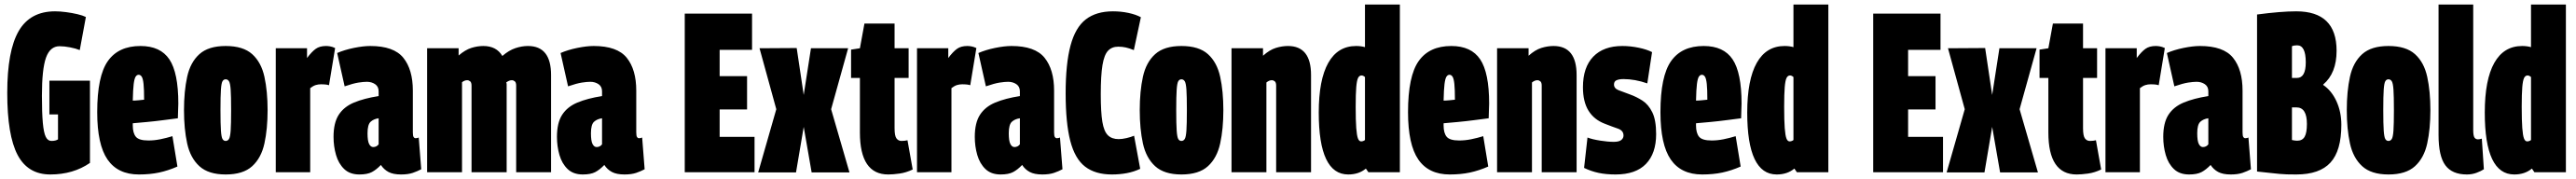

<svg xmlns="http://www.w3.org/2000/svg" viewBox="-20 -760 11367 790"><path d="M12 -350Q12 -536 62.5 -623Q113 -710 223 -710Q245 -710 271.5 -706.5Q298 -703 321.5 -697.5Q345 -692 359 -685L332 -539Q315 -546 289.5 -551Q264 -556 243 -556Q201 -556 183 -505.5Q165 -455 165 -338Q165 -262 169 -218Q173 -174 182 -156Q191 -138 207 -138Q226 -138 236 -145V-255H198V-404H377V-41Q303 10 202 10Q103 10 57.5 -76.5Q12 -163 12 -350Z M593 10Q500 10 454.5 -56Q409 -122 409 -265Q409 -424 456 -490.5Q503 -557 600 -557Q688 -557 727.5 -498Q767 -439 767 -303Q767 -292 766 -272Q765 -252 765 -238Q741 -235 703 -230Q665 -225 627.5 -221.5Q590 -218 566 -216V-206Q566 -173 579.5 -156.5Q593 -140 635 -140Q661 -140 688 -145.5Q715 -151 741 -159L763 -25Q722 -7 682 1.5Q642 10 593 10ZM566 -316Q577 -316 592 -317.5Q607 -319 616 -320Q616 -366 613.5 -389.5Q611 -413 605.5 -421.5Q600 -430 592 -430Q584 -430 578.5 -421.5Q573 -413 570 -389Q567 -365 566 -316Z M792 -274Q792 -357 806 -421Q820 -485 860 -521Q900 -557 976 -557Q1053 -557 1093 -521Q1133 -485 1147 -421Q1161 -357 1161 -274Q1161 -191 1147 -127Q1133 -63 1093 -26.5Q1053 10 976 10Q900 10 860 -26.5Q820 -63 806 -127Q792 -191 792 -274ZM953 -274Q953 -213 955 -184Q957 -155 962 -146.5Q967 -138 976 -138Q985 -138 990.5 -146.5Q996 -155 998 -184Q1000 -213 1000 -274Q1000 -336 998 -364.5Q996 -393 990.5 -401.5Q985 -410 976 -410Q967 -410 962 -401.5Q957 -393 955 -364.5Q953 -336 953 -274Z M1335 -547V-504Q1356 -532 1373.5 -544.5Q1391 -557 1419 -557Q1426 -557 1436 -555.5Q1446 -554 1459 -548L1432 -384Q1422 -387 1412 -387.5Q1402 -388 1397 -388Q1384 -388 1373 -384.5Q1362 -381 1349 -371V0H1197V-547Z M1452 -156Q1452 -218 1475 -253.5Q1498 -289 1542.5 -307.5Q1587 -326 1651 -336V-357Q1651 -378 1635.5 -388.5Q1620 -399 1599 -399Q1584 -399 1561.5 -395.5Q1539 -392 1501 -379L1468 -526Q1500 -540 1541.5 -548.5Q1583 -557 1614 -557Q1718 -557 1760 -505Q1802 -453 1802 -360V-176Q1802 -160 1805.5 -155Q1809 -150 1813 -150Q1822 -150 1828 -153L1839 -13Q1822 -4 1801.5 3Q1781 10 1750 10Q1715 10 1694.5 -1Q1674 -12 1661 -32Q1641 -11 1621 -0.5Q1601 10 1566 10Q1524 10 1499 -14Q1474 -38 1463 -76Q1452 -114 1452 -156ZM1602 -172Q1602 -138 1609 -124.5Q1616 -111 1627 -111Q1642 -111 1651 -123V-238Q1629 -235 1615.5 -222.5Q1602 -210 1602 -172Z M1865 0V-547H2004V-515Q2033 -540 2060 -548.5Q2087 -557 2113 -557Q2171 -557 2197 -513Q2226 -538 2254.5 -547.5Q2283 -557 2310 -557Q2412 -557 2412 -429V0H2258V-382Q2258 -396 2252 -401Q2246 -406 2239 -406Q2227 -406 2214 -396Q2216 -393 2216 -388V0H2061V-382Q2061 -396 2055 -401Q2049 -406 2042 -406Q2030 -406 2019 -397V0Z M2438 -156Q2438 -218 2461 -253.5Q2484 -289 2528.5 -307.5Q2573 -326 2637 -336V-357Q2637 -378 2621.5 -388.5Q2606 -399 2585 -399Q2570 -399 2547.5 -395.5Q2525 -392 2487 -379L2454 -526Q2486 -540 2527.5 -548.5Q2569 -557 2600 -557Q2704 -557 2746 -505Q2788 -453 2788 -360V-176Q2788 -160 2791.5 -155Q2795 -150 2799 -150Q2808 -150 2814 -153L2825 -13Q2808 -4 2787.5 3Q2767 10 2736 10Q2701 10 2680.5 -1Q2660 -12 2647 -32Q2627 -11 2607 -0.5Q2587 10 2552 10Q2510 10 2485 -14Q2460 -38 2449 -76Q2438 -114 2438 -156ZM2588 -172Q2588 -138 2595 -124.5Q2602 -111 2613 -111Q2628 -111 2637 -123V-238Q2615 -235 2601.5 -222.5Q2588 -210 2588 -172Z M3002 0V-700H3299V-540H3156V-424H3277V-277H3156V-156H3310V0Z M3326 1 3406 -278 3332 -547 3496 -548 3527 -341 3559 -547H3723L3648 -278L3729 1H3562L3527 -200L3493 1Z M3900 10Q3775 10 3775 -175V-416H3736V-541L3775 -547L3795 -656H3928V-547H3990V-416H3928V-194Q3928 -160 3936.5 -149Q3945 -138 3958 -138Q3973 -138 3985 -141L4008 -12Q3979 2 3950 6Q3921 10 3900 10Z M4165 -547V-504Q4186 -532 4203.5 -544.5Q4221 -557 4249 -557Q4256 -557 4266 -555.5Q4276 -554 4289 -548L4262 -384Q4252 -387 4242 -387.5Q4232 -388 4227 -388Q4214 -388 4203 -384.5Q4192 -381 4179 -371V0H4027V-547Z M4282 -156Q4282 -218 4305 -253.5Q4328 -289 4372.5 -307.5Q4417 -326 4481 -336V-357Q4481 -378 4465.5 -388.5Q4450 -399 4429 -399Q4414 -399 4391.5 -395.5Q4369 -392 4331 -379L4298 -526Q4330 -540 4371.5 -548.5Q4413 -557 4444 -557Q4548 -557 4590 -505Q4632 -453 4632 -360V-176Q4632 -160 4635.5 -155Q4639 -150 4643 -150Q4652 -150 4658 -153L4669 -13Q4652 -4 4631.5 3Q4611 10 4580 10Q4545 10 4524.5 -1Q4504 -12 4491 -32Q4471 -11 4451 -0.5Q4431 10 4396 10Q4354 10 4329 -14Q4304 -38 4293 -76Q4282 -114 4282 -156ZM4432 -172Q4432 -138 4439 -124.5Q4446 -111 4457 -111Q4472 -111 4481 -123V-238Q4459 -235 4445.5 -222.5Q4432 -210 4432 -172Z M4683 -348Q4683 -479 4704.5 -559Q4726 -639 4772 -674.5Q4818 -710 4892 -710Q4927 -710 4960 -703Q4993 -696 5015 -684L4984 -539Q4964 -547 4948.5 -550.5Q4933 -554 4915 -554Q4887 -554 4870 -536Q4853 -518 4845.5 -472.5Q4838 -427 4838 -344Q4838 -265 4845 -222.5Q4852 -180 4869.5 -163Q4887 -146 4917 -146Q4932 -146 4951.5 -150.5Q4971 -155 4985 -161L5012 -15Q4985 -2 4953.5 4Q4922 10 4887 10Q4814 10 4769 -24.5Q4724 -59 4703.5 -138Q4683 -217 4683 -348Z M5010 -274Q5010 -357 5024 -421Q5038 -485 5078 -521Q5118 -557 5194 -557Q5271 -557 5311 -521Q5351 -485 5365 -421Q5379 -357 5379 -274Q5379 -191 5365 -127Q5351 -63 5311 -26.5Q5271 10 5194 10Q5118 10 5078 -26.5Q5038 -63 5024 -127Q5010 -191 5010 -274ZM5171 -274Q5171 -213 5173 -184Q5175 -155 5180 -146.5Q5185 -138 5194 -138Q5203 -138 5208.5 -146.5Q5214 -155 5216 -184Q5218 -213 5218 -274Q5218 -336 5216 -364.5Q5214 -393 5208.5 -401.5Q5203 -410 5194 -410Q5185 -410 5180 -401.5Q5175 -393 5173 -364.5Q5171 -336 5171 -274Z M5415 0V-547H5554V-514Q5583 -540 5610.5 -548.5Q5638 -557 5664 -557Q5766 -557 5766 -429V0H5612V-382Q5612 -396 5606 -401Q5600 -406 5593 -406Q5581 -406 5569 -396V0Z M6019 0 6008 -16Q5977 10 5930 10Q5800 10 5800 -263Q5800 -408 5842 -482.5Q5884 -557 5965 -557Q5986 -557 6004 -552V-740H6158V0ZM6004 -142V-420Q5996 -427 5989 -427Q5979 -427 5973.5 -416Q5968 -405 5965.5 -375.5Q5963 -346 5963 -288Q5963 -228 5965.5 -195Q5968 -162 5973 -149Q5978 -136 5987 -136Q5996 -136 6004 -142Z M6378 10Q6285 10 6239.5 -56Q6194 -122 6194 -265Q6194 -424 6241 -490.5Q6288 -557 6385 -557Q6473 -557 6512.5 -498Q6552 -439 6552 -303Q6552 -292 6551 -272Q6550 -252 6550 -238Q6526 -235 6488 -230Q6450 -225 6412.5 -221.5Q6375 -218 6351 -216V-206Q6351 -173 6364.5 -156.5Q6378 -140 6420 -140Q6446 -140 6473 -145.5Q6500 -151 6526 -159L6548 -25Q6507 -7 6467 1.5Q6427 10 6378 10ZM6351 -316Q6362 -316 6377 -317.5Q6392 -319 6401 -320Q6401 -366 6398.5 -389.5Q6396 -413 6390.5 -421.5Q6385 -430 6377 -430Q6369 -430 6363.5 -421.5Q6358 -413 6355 -389Q6352 -365 6351 -316Z M6587 0V-547H6726V-514Q6755 -540 6782.5 -548.5Q6810 -557 6836 -557Q6938 -557 6938 -429V0H6784V-382Q6784 -396 6778 -401Q6772 -406 6765 -406Q6753 -406 6741 -396V0Z M6971 -19 6986 -153Q7007 -145 7041.5 -139.5Q7076 -134 7102 -134Q7125 -134 7135 -142Q7145 -150 7145 -162Q7145 -184 7120 -192.5Q7095 -201 7062 -214Q7015 -232 6990.5 -271.5Q6966 -311 6966 -375Q6966 -463 7011.5 -510Q7057 -557 7140 -557Q7175 -557 7211.5 -549.5Q7248 -542 7271 -530L7250 -392Q7195 -411 7145 -411Q7126 -411 7114.5 -406Q7103 -401 7103 -387Q7103 -370 7123 -362Q7143 -354 7174 -343Q7202 -333 7228.5 -316Q7255 -299 7272 -264.5Q7289 -230 7289 -168Q7289 -83 7244 -36.5Q7199 10 7110 10Q7068 10 7035 3Q7002 -4 6971 -19Z M7492 10Q7399 10 7353.5 -56Q7308 -122 7308 -265Q7308 -424 7355 -490.5Q7402 -557 7499 -557Q7587 -557 7626.5 -498Q7666 -439 7666 -303Q7666 -292 7665 -272Q7664 -252 7664 -238Q7640 -235 7602 -230Q7564 -225 7526.5 -221.5Q7489 -218 7465 -216V-206Q7465 -173 7478.5 -156.5Q7492 -140 7534 -140Q7560 -140 7587 -145.5Q7614 -151 7640 -159L7662 -25Q7621 -7 7581 1.5Q7541 10 7492 10ZM7465 -316Q7476 -316 7491 -317.5Q7506 -319 7515 -320Q7515 -366 7512.5 -389.5Q7510 -413 7504.5 -421.5Q7499 -430 7491 -430Q7483 -430 7477.5 -421.5Q7472 -413 7469 -389Q7466 -365 7465 -316Z M7910 0 7899 -16Q7868 10 7821 10Q7691 10 7691 -263Q7691 -408 7733 -482.5Q7775 -557 7856 -557Q7877 -557 7895 -552V-740H8049V0ZM7895 -142V-420Q7887 -427 7880 -427Q7870 -427 7864.5 -416Q7859 -405 7856.5 -375.5Q7854 -346 7854 -288Q7854 -228 7856.5 -195Q7859 -162 7864 -149Q7869 -136 7878 -136Q7887 -136 7895 -142Z M8247 0V-700H8544V-540H8401V-424H8522V-277H8401V-156H8555V0Z M8571 1 8651 -278 8577 -547 8741 -548 8772 -341 8804 -547H8968L8893 -278L8974 1H8807L8772 -200L8738 1Z M9145 10Q9020 10 9020 -175V-416H8981V-541L9020 -547L9040 -656H9173V-547H9235V-416H9173V-194Q9173 -160 9181.5 -149Q9190 -138 9203 -138Q9218 -138 9230 -141L9253 -12Q9224 2 9195 6Q9166 10 9145 10Z M9410 -547V-504Q9431 -532 9448.5 -544.5Q9466 -557 9494 -557Q9501 -557 9511 -555.5Q9521 -554 9534 -548L9507 -384Q9497 -387 9487 -387.5Q9477 -388 9472 -388Q9459 -388 9448 -384.5Q9437 -381 9424 -371V0H9272V-547Z M9527 -156Q9527 -218 9550 -253.5Q9573 -289 9617.5 -307.5Q9662 -326 9726 -336V-357Q9726 -378 9710.5 -388.5Q9695 -399 9674 -399Q9659 -399 9636.5 -395.5Q9614 -392 9576 -379L9543 -526Q9575 -540 9616.5 -548.5Q9658 -557 9689 -557Q9793 -557 9835 -505Q9877 -453 9877 -360V-176Q9877 -160 9880.5 -155Q9884 -150 9888 -150Q9897 -150 9903 -153L9914 -13Q9897 -4 9876.5 3Q9856 10 9825 10Q9790 10 9769.5 -1Q9749 -12 9736 -32Q9716 -11 9696 -0.5Q9676 10 9641 10Q9599 10 9574 -14Q9549 -38 9538 -76Q9527 -114 9527 -156ZM9677 -172Q9677 -138 9684 -124.5Q9691 -111 9702 -111Q9717 -111 9726 -123V-238Q9704 -235 9690.5 -222.5Q9677 -210 9677 -172Z M9941 -3V-696Q10047 -710 10114 -710Q10292 -710 10292 -536Q10292 -437 10233 -387V-385Q10270 -360 10291.5 -313Q10313 -266 10313 -209Q10313 -95 10265 -42.5Q10217 10 10114 10Q10089 10 10072.5 9.5Q10056 9 10040 7.5Q10024 6 10001.5 3.5Q9979 1 9941 -3ZM10095 -416H10117Q10156 -416 10156 -485Q10156 -560 10118 -560Q10104 -560 10095 -556ZM10095 -142Q10109 -139 10118 -139Q10141 -139 10151 -156.5Q10161 -174 10161 -213Q10161 -286 10115 -286H10095Z M10337 -274Q10337 -357 10351 -421Q10365 -485 10405 -521Q10445 -557 10521 -557Q10598 -557 10638 -521Q10678 -485 10692 -421Q10706 -357 10706 -274Q10706 -191 10692 -127Q10678 -63 10638 -26.5Q10598 10 10521 10Q10445 10 10405 -26.5Q10365 -63 10351 -127Q10337 -191 10337 -274ZM10498 -274Q10498 -213 10500 -184Q10502 -155 10507 -146.5Q10512 -138 10521 -138Q10530 -138 10535.5 -146.5Q10541 -155 10543 -184Q10545 -213 10545 -274Q10545 -336 10543 -364.5Q10541 -393 10535.5 -401.5Q10530 -410 10521 -410Q10512 -410 10507 -401.5Q10502 -393 10500 -364.5Q10498 -336 10498 -274Z M10895 -740V-187Q10895 -161 10900.5 -153Q10906 -145 10916 -145Q10922 -145 10933 -148L10942 -13Q10930 -5 10910 2.5Q10890 10 10867 10Q10802 10 10772 -30.5Q10742 -71 10742 -164V-740Z M11165 0 11154 -16Q11123 10 11076 10Q10946 10 10946 -263Q10946 -408 10988 -482.5Q11030 -557 11111 -557Q11132 -557 11150 -552V-740H11304V0ZM11150 -142V-420Q11142 -427 11135 -427Q11125 -427 11119.5 -416Q11114 -405 11111.5 -375.5Q11109 -346 11109 -288Q11109 -228 11111.5 -195Q11114 -162 11119 -149Q11124 -136 11133 -136Q11142 -136 11150 -142Z"/></svg>

Font: Georama ExtraCondensed ExtraBold
Style: Regular
Weight: 800
Width: 2
Designer: Jean-Baptiste Levee
Foundry: Production Type
Version: Version 1.000